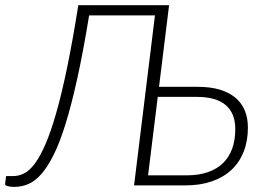

<svg xmlns="http://www.w3.org/2000/svg" viewBox="-57 -728 1041 754"><path d="M607 -707.5 567.5 -387H720.5Q770 -387 806.8 -375.8Q843.5 -364.5 868 -343.8Q892.5 -323 904.5 -293.5Q916.5 -264 916.5 -227Q916.5 -174.5 900 -132.5Q883.5 -90.5 852 -61Q820.5 -31.5 775 -15.8Q729.5 0 672 0H469.5L551.5 -667.5H293Q270 -526.5 247 -422Q224 -317.5 200.8 -242.5Q177.5 -167.5 153.5 -119.5Q129.5 -71.5 104.5 -43.5Q79.5 -15.5 53.2 -4.8Q27 6 -1 6Q-16 6 -27 3Q-38 0 -37 -5.5L-33 -36.5H-5Q16 -36.5 37 -46.8Q58 -57 78.8 -84.2Q99.5 -111.5 120.5 -159.2Q141.5 -207 163 -281.5Q184.5 -356 206.2 -460.8Q228 -565.5 250.5 -707.5ZM562.5 -347.5 524.5 -39.5H677Q723.5 -39.5 759 -51.8Q794.5 -64 818.5 -87.2Q842.5 -110.5 854.8 -144.2Q867 -178 867 -221Q867 -283 829.5 -315.2Q792 -347.5 715.5 -347.5Z"/></svg>

Font: Lato Light
Style: Italic
Weight: 300
Italic angle: -7°
Designer: Lukasz Dziedzic
Foundry: tyPoland Lukasz Dziedzic
Version: Version 2.007; 2014-02-27